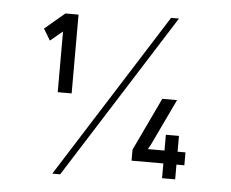

<svg xmlns="http://www.w3.org/2000/svg" viewBox="-54 -827 1109 920"><g transform="rotate(5 500.0 -366.5)"><path d="M732 -763H770L268 30H230ZM289 -361H222V-653L163 -604L130 -659L226 -740H289ZM795 -373 690 -152 676 -127H756V-203H819V-127H857V-65H819V6H756V-65H603V-118L724 -373Z"/></g></svg>

Font: Kreadon Light
Style: Bold
Weight: 600
Designer: Reiya WATANABE
Foundry: StudioGnu
Version: Version 1.003; ttfautohint (v1.8.4.7-5d5b);gftools[0.9.32]